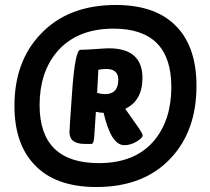

<svg xmlns="http://www.w3.org/2000/svg" viewBox="-20 -741 843 771"><path d="M601 -179Q668 -261 668 -392Q668 -626 436 -626Q288 -626 208 -532Q139 -449 139 -319Q139 -86 377 -86Q525 -86 601 -179ZM693 -630Q769 -547 769 -396Q769 -216 666 -106Q558 10 367 10Q201 10 117 -81Q38 -165 38 -316Q38 -495 144 -605Q254 -721 445 -721Q610 -721 693 -630ZM321 -163Q259 -163 259 -210Q259 -226 269 -364Q281 -541 303 -541Q323 -541 363 -544Q404 -547 417 -547Q552 -547 552 -428Q552 -337 483 -304L528 -240Q553 -205 553 -197Q553 -188 531 -174Q506 -158 479 -158Q426 -158 396 -288Q383 -288 365 -292Q358 -183 358 -189Q356 -163 347 -163ZM375 -461 370 -368Q388 -363 402 -363Q455 -363 455 -421Q455 -464 407 -464Q393 -464 375 -461Z"/></svg>

Font: PoetsenOne
Style: Regular
Weight: 400
Designer: Rodrigo Fuenzalida, Pablo Impallari
Foundry: Pablo Impallari, Rodrigo Fuenzalida
Version: Version 1.000